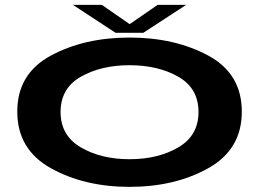

<svg xmlns="http://www.w3.org/2000/svg" viewBox="-20 -742 1059 767"><path d="M497.5 4.5Q678.5 4.5 812.2 -70.2Q946 -145 946 -296Q946 -447.5 812.2 -519.8Q678.5 -592 497.5 -592Q317 -592 183 -519.8Q49 -447.5 49 -296Q49 -145 183 -70.2Q317 4.5 497.5 4.5ZM497.5 -106Q384 -106 303 -153.2Q222 -200.5 222 -294.5Q222 -389.5 303 -435.5Q384 -481.5 497.5 -481.5Q611.5 -481.5 692.2 -435.5Q773 -389.5 773 -294.5Q773 -200.5 692.2 -153.2Q611.5 -106 497.5 -106ZM441.5 -611H552.5L723.5 -722.5H609.5L498 -645.5L387 -722.5H271.5Z"/></svg>

Font: Anybody ExtraExpanded SemiBold
Style: Regular
Weight: 600
Width: 8
Version: Version 1.113;gftools[0.9.25]